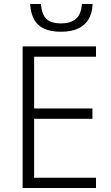

<svg xmlns="http://www.w3.org/2000/svg" viewBox="-20 -948 561 968"><path d="M447 -928Q445 -881 426 -850Q407 -819 372.5 -803.5Q338 -788 287 -788Q236 -788 202.5 -803.5Q169 -819 152 -849.5Q135 -880 132 -928H186Q191 -874 214.5 -852Q238 -830 288 -830Q336 -830 362.5 -852.5Q389 -875 393 -928ZM464 0H94V-714H464V-662H152V-401H446V-349H152V-52H464Z"/></svg>

Font: Noto Sans Display Light
Style: Regular
Weight: 300
Designer: Monotype Design Team
Foundry: Monotype Imaging Inc.
Version: Version 2.003